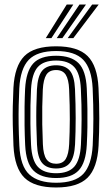

<svg xmlns="http://www.w3.org/2000/svg" viewBox="-20 -812 490 841"><path d="M225.8 9.2Q131 9.2 87.4 -33.2Q43.8 -75.8 39 -173.8Q36.8 -222.5 36 -264.6Q35.2 -306.8 36 -346.4Q36.8 -386 38.8 -427Q44 -523 86.5 -566.1Q129 -609.2 225.8 -609.2Q320.8 -609.2 363.8 -566.4Q406.8 -523.5 411.5 -426.8Q415 -352.2 414.9 -292.9Q414.8 -233.5 411.8 -173.8Q406.5 -76 363.4 -33.4Q320.2 9.2 225.8 9.2ZM225.8 -11.5Q308.2 -11.5 344.8 -50.2Q381.2 -89 386 -175Q388.8 -234.5 389 -291.8Q389.2 -349 385.8 -425.8Q381.5 -511.2 344.8 -549.9Q308 -588.5 225.8 -588.5Q142.8 -588.5 105.9 -549.9Q69 -511.2 64.5 -425Q62.8 -388.8 61.9 -350.8Q61 -312.8 61.6 -269.5Q62.2 -226.2 64.8 -174Q69 -84 108.4 -47.8Q147.8 -11.5 225.8 -11.5ZM225.8 -32.2Q160 -32.2 127 -64.5Q94 -96.8 90.2 -177Q88.2 -220.2 87.6 -262.8Q87 -305.2 87.6 -345.5Q88.2 -385.8 90 -422.8Q94.2 -499 125 -533.4Q155.8 -567.8 225.8 -567.8Q291.2 -567.8 323.8 -535.6Q356.2 -503.5 360 -425.5Q362.2 -377 362.9 -334.9Q363.5 -292.8 362.9 -254.2Q362.2 -215.8 360.2 -178Q356.2 -99.5 324.9 -65.9Q293.5 -32.2 225.8 -32.2ZM225.8 -53.2Q280 -53.2 305.5 -82.1Q331 -111 334.5 -178.8Q337 -228.8 337.4 -289.5Q337.8 -350.2 334.2 -422.5Q331.2 -490.5 305.1 -518.6Q279 -546.8 225.8 -546.8Q170.8 -546.8 145.2 -518Q119.8 -489.2 116 -422Q114.2 -389.2 113.5 -351.2Q112.8 -313.2 113.2 -269.9Q113.8 -226.5 116 -177.8Q119.5 -109.2 145.9 -81.2Q172.2 -53.2 225.8 -53.2ZM225.8 -74Q185 -74 164.8 -97.8Q144.5 -121.5 142 -179Q140 -223.2 139.2 -263.4Q138.5 -303.5 139.2 -342.1Q140 -380.8 141.8 -420.8Q144.8 -477.2 164.2 -501.6Q183.8 -526 225.8 -526Q265.2 -526 285.5 -502.9Q305.8 -479.8 308.5 -421.8Q311.5 -354.5 311.5 -294.8Q311.5 -235 308.8 -180Q305.8 -122.8 286.2 -98.4Q266.8 -74 225.8 -74ZM225.8 -94.8Q255 -94.8 267.9 -115.6Q280.8 -136.5 283 -181.2Q285.5 -232.8 285.8 -290.1Q286 -347.5 282.8 -420.5Q281 -464.2 267.8 -484.8Q254.5 -505.2 225.8 -505.2Q196 -505.2 183 -484.6Q170 -464 167.5 -419.5Q165.8 -381 165.1 -344.1Q164.5 -307.2 165.1 -267.4Q165.8 -227.5 167.8 -180Q169.8 -134 183.6 -114.4Q197.5 -94.8 225.8 -94.8ZM180.5 -645 272.2 -792H301L205.2 -645ZM276.5 -645 383.5 -792H412.2L301.2 -645ZM228.5 -645 328 -792H356.5L253.2 -645Z"/></svg>

Font: Big Shoulders Inline Display Thin ExtraBold
Style: Regular
Weight: 800
Version: Version 2.002